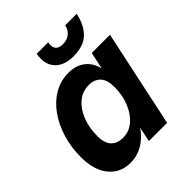

<svg xmlns="http://www.w3.org/2000/svg" viewBox="-205 -853 991 991"><g transform="rotate(-45 290.5 -357.5)"><path d="M173 13Q100 13 56 -40.5Q12 -94 12 -189Q12 -261 31.5 -325Q51 -389 86 -438Q121 -487 169 -515Q217 -543 275 -543Q341 -543 379.5 -501.5Q418 -460 417 -383L393 -224Q370 -111 310.5 -49Q251 13 173 13ZM237 -106Q282 -106 316.5 -135.5Q351 -165 371 -214.5Q391 -264 391 -324Q391 -375 368 -399.5Q345 -424 304 -424Q258 -424 223.5 -395.5Q189 -367 169 -317.5Q149 -268 149 -206Q149 -155 172 -130.5Q195 -106 237 -106ZM319 0 348 -139 394 -265 403 -396 432 -530H565L452 0ZM353 -584Q293 -584 259 -614Q225 -644 225 -695Q225 -710 228 -728H312Q311 -724 310.5 -719Q310 -714 310 -710Q310 -667 359 -667Q389 -667 409.5 -683Q430 -699 436 -728H520Q506 -661 467.5 -622.5Q429 -584 353 -584Z"/></g></svg>

Font: Radio Canada Big SemiBold
Style: Italic
Weight: 600
Italic angle: -12°
Designer: Étienne Aubert Bonn
Foundry: Coppers and Brasses
Version: Version 1.001